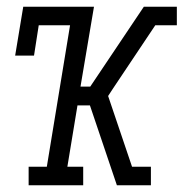

<svg xmlns="http://www.w3.org/2000/svg" viewBox="-20 -550 545 570"><path d="M65 0V-55H119L188 -475H95L81 -385H25L49 -530H259L219 -293H248L407 -530H460L454 -494L460 -530H505V-475H441L316 -288L301 -265L372 -55H428V0H372L378 -36L372 0H327L247 -237H210L180 -55H227V0Z"/></svg>

Font: Iosevka Slab Light Oblique
Style: Regular
Weight: 300
Italic angle: -9°
Monospace: yes
Designer: Belleve Invis
Foundry: Belleve Invis
Version: Version 11.1.1; ttfautohint (v1.8.3)